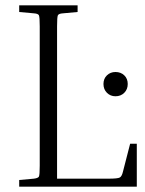

<svg xmlns="http://www.w3.org/2000/svg" viewBox="-20 -700 544 720"><path d="M468 -161H493V0H52V-25L107 -30Q123 -32 126 -38Q129 -44 129 -79V-601Q129 -636 126 -642.5Q123 -649 107 -650L52 -655V-680H271V-655L216 -650Q200 -649 197 -642.5Q194 -636 194 -601V-30H387Q422 -30 429.5 -34.5Q437 -39 441 -56ZM413 -339Q394 -339 381 -352Q368 -365 368 -385Q368 -405 381 -417.5Q394 -430 413 -430Q433 -430 446 -417.5Q459 -405 459 -385Q459 -365 446 -352Q433 -339 413 -339Z"/></svg>

Font: Inria Serif Light
Style: Regular
Weight: 300
Designer: Black Foundry Team
Foundry: Black Foundry
Version: Version 1.000; ttfautohint (v1.8.3)